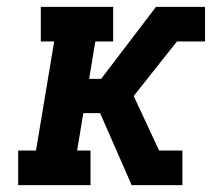

<svg xmlns="http://www.w3.org/2000/svg" viewBox="-20 -540 640 560"><path d="M33 0V-101H85L138 -419H99V-520H310V-419H258L240 -310H275L435 -520H578V-419H496L370 -260L444 -101H512V0H364L272 -210H223L205 -101H244V0Z"/></svg>

Font: Iosevka Etoile Oblique
Style: Bold
Weight: 700
Italic angle: -9°
Designer: Belleve Invis
Foundry: Belleve Invis
Version: Version 15.5.2; ttfautohint (v1.8.4)